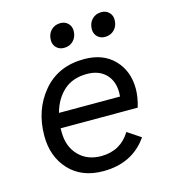

<svg xmlns="http://www.w3.org/2000/svg" viewBox="-106 -783 784 878"><g transform="rotate(-15 286.0 -343.5)"><path d="M248 -582Q226 -582 212 -596Q198 -610 198 -631Q198 -660 215.5 -678Q233 -696 260 -696Q282 -696 296 -682Q310 -668 310 -647Q310 -618 292.5 -600Q275 -582 248 -582ZM442 -582Q420 -582 406 -596Q392 -610 392 -631Q392 -660 409.5 -678Q427 -696 454 -696Q476 -696 490 -682Q504 -668 504 -647Q504 -618 486.5 -600Q469 -582 442 -582ZM502 -231H137V-213Q137 -145 177.5 -102.5Q218 -60 285 -60Q377 -61 423 -137L486 -95Q414 9 276 9Q174 9 115 -54.5Q56 -118 56 -216Q56 -339 127.5 -424Q199 -509 322 -509Q412 -509 464 -455Q516 -401 516 -317Q516 -278 502 -231ZM317 -440Q249 -440 207 -402Q165 -364 148 -301H437Q438 -307 438 -320Q438 -375 405.5 -407.5Q373 -440 317 -440Z"/></g></svg>

Font: Elaine Sans
Style: Italic
Weight: 400
Italic angle: -13°
Designer: Wei Huang
Foundry: Wei Huang
Version: Version 2.001;December 24, 2019;FontCreator 12.0.0.2547 64-b